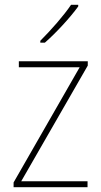

<svg xmlns="http://www.w3.org/2000/svg" viewBox="-20 -785 423 805"><path d="M308 -758V-765H278C247 -719 194 -659 149 -614V-606H168C215 -647 274 -711 308 -758ZM347 0V-25H69L348 -510V-528H59V-503H314L37 -20V0Z"/></svg>

Font: Noto Sans Gujarati UI SemiCondensed Thin
Style: Regular
Weight: 100
Width: 4
Designer: Jelle Bosma - Monotype Design Team, Universal Thirst
Foundry: Monotype Imaging Inc.
Version: Version 2.106